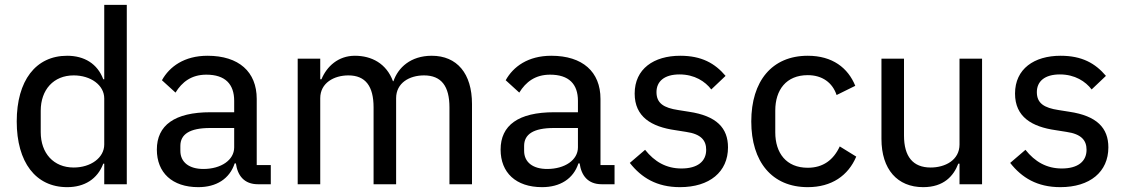

<svg xmlns="http://www.w3.org/2000/svg" viewBox="-20 -760 4643 792"><path d="M410 0H503V-740H410V-433H406C382 -497 328 -530 257 -530C127 -530 49 -427 49 -259C49 -91 127 12 257 12C328 12 382 -21 406 -85H410ZM284 -69C201 -69 148 -128 148 -215V-303C148 -390 201 -449 284 -449C354 -449 410 -409 410 -354V-164C410 -109 354 -69 284 -69Z M1097 0V-79H1039V-352C1039 -464 965 -530 836 -530C740 -530 679 -485 648 -429L704 -378C731 -422 770 -452 831 -452C909 -452 946 -413 946 -344V-297H848C700 -297 627 -243 627 -143C627 -48 690 12 798 12C872 12 927 -22 948 -86H953C960 -36 987 0 1044 0ZM819 -63C761 -63 724 -90 724 -138V-158C724 -206 762 -232 847 -232H946V-152C946 -100 892 -63 819 -63Z M1301 0V-355C1301 -418 1358 -449 1417 -449C1488 -449 1521 -404 1521 -317V0H1614V-355C1614 -418 1669 -449 1729 -449C1801 -449 1834 -404 1834 -317V0H1927V-331C1927 -457 1865 -530 1761 -530C1674 -530 1622 -481 1603 -425H1601C1574 -498 1513 -530 1444 -530C1375 -530 1328 -486 1306 -433H1301V-518H1208V0Z M2515 0V-79H2457V-352C2457 -464 2383 -530 2254 -530C2158 -530 2097 -485 2066 -429L2122 -378C2149 -422 2188 -452 2249 -452C2327 -452 2364 -413 2364 -344V-297H2266C2118 -297 2045 -243 2045 -143C2045 -48 2108 12 2216 12C2290 12 2345 -22 2366 -86H2371C2378 -36 2405 0 2462 0ZM2237 -63C2179 -63 2142 -90 2142 -138V-158C2142 -206 2180 -232 2265 -232H2364V-152C2364 -100 2310 -63 2237 -63Z M2785 12C2907 12 2983 -51 2983 -152C2983 -232 2936 -282 2822 -299L2778 -306C2718 -315 2688 -334 2688 -380C2688 -424 2720 -453 2783 -453C2845 -453 2889 -424 2914 -391L2973 -447C2929 -499 2874 -530 2786 -530C2677 -530 2598 -476 2598 -374C2598 -278 2667 -237 2766 -223L2810 -216C2873 -207 2893 -180 2893 -142C2893 -94 2857 -65 2791 -65C2728 -65 2680 -93 2641 -142L2578 -88C2626 -27 2689 12 2785 12Z M3312 12C3411 12 3479 -36 3512 -114L3444 -156C3418 -100 3375 -68 3312 -68C3223 -68 3178 -129 3178 -214V-304C3178 -389 3223 -450 3312 -450C3372 -450 3414 -419 3431 -368L3508 -406C3478 -480 3414 -530 3312 -530C3164 -530 3079 -425 3079 -259C3079 -93 3164 12 3312 12Z M3938 0H4031V-518H3938V-164C3938 -99 3878 -69 3819 -69C3746 -69 3709 -114 3709 -201V-518H3616V-187C3616 -61 3682 12 3788 12C3874 12 3914 -35 3933 -85H3938Z M4354 12C4476 12 4552 -51 4552 -152C4552 -232 4505 -282 4391 -299L4347 -306C4287 -315 4257 -334 4257 -380C4257 -424 4289 -453 4352 -453C4414 -453 4458 -424 4483 -391L4542 -447C4498 -499 4443 -530 4355 -530C4246 -530 4167 -476 4167 -374C4167 -278 4236 -237 4335 -223L4379 -216C4442 -207 4462 -180 4462 -142C4462 -94 4426 -65 4360 -65C4297 -65 4249 -93 4210 -142L4147 -88C4195 -27 4258 12 4354 12Z"/></svg>

Font: IBM Plex Thai Looped Text
Style: Regular
Weight: 450
Designer: Mike Abbink, Paul van der Laan, Pieter van Rosmalen, Ben Mitchell, Mark Frömberg
Foundry: Bold Monday
Version: Version 1.0